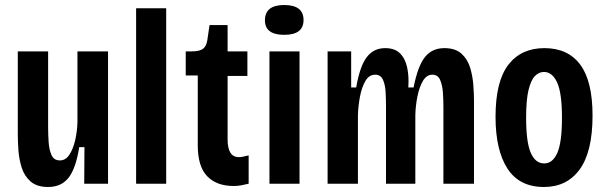

<svg xmlns="http://www.w3.org/2000/svg" viewBox="-20 -733 2419 766"><path d="M172 13Q127 13 102 -9Q77 -31 66.5 -64.5Q56 -98 53.5 -133.5Q51 -169 51 -196V-528H172V-224Q172 -197 174 -166.5Q176 -136 185.5 -114.5Q195 -93 219 -93Q242 -93 257 -116Q272 -139 280 -174Q288 -209 289 -246V-528H411V0H316L317 -146H296Q283 -62 254 -24.5Q225 13 172 13Z M523 0V-700H643V0Z M912 9Q844 9 806.5 -30Q769 -69 769 -153V-432H721V-528H744Q776 -528 789.5 -538Q803 -548 807 -572L816 -633H888V-528H967V-430H888V-177Q888 -106 933 -106Q940 -106 949.5 -108Q959 -110 972 -113V0Q955 4 941.5 6.5Q928 9 912 9Z M1055 0V-528H1175V0ZM1114 -594Q1037 -594 1037 -652Q1037 -713 1114 -713Q1191 -713 1191 -653Q1191 -594 1114 -594Z M1287 0V-528H1381V-384H1401Q1416 -470 1443.5 -505.5Q1471 -541 1517 -541Q1555 -541 1576 -520Q1597 -499 1604.5 -463.5Q1612 -428 1609 -384H1630Q1647 -470 1675.5 -505.5Q1704 -541 1753 -541Q1797 -541 1821.5 -518.5Q1846 -496 1856 -462Q1866 -428 1868.5 -392.5Q1871 -357 1871 -331V0H1749V-308Q1749 -335 1747 -364Q1745 -393 1736 -414Q1727 -435 1705 -435Q1682 -435 1667.5 -410.5Q1653 -386 1645.5 -349Q1638 -312 1637 -274V0H1520V-308Q1520 -335 1518.5 -364.5Q1517 -394 1508 -414.5Q1499 -435 1477 -435Q1452 -435 1437.5 -409.5Q1423 -384 1416 -347Q1409 -310 1408 -273V0Z M2150 13Q2052 13 2004.5 -60.5Q1957 -134 1957 -267Q1957 -408 2008 -474.5Q2059 -541 2152 -541Q2246 -541 2295 -475Q2344 -409 2344 -272Q2344 -128 2293 -57.5Q2242 13 2150 13ZM2151 -81Q2185 -81 2203.5 -123Q2222 -165 2222 -263Q2222 -363 2202.5 -404.5Q2183 -446 2150 -446Q2130 -446 2114 -429.5Q2098 -413 2088.5 -373.5Q2079 -334 2079 -263Q2079 -166 2097.5 -123.5Q2116 -81 2151 -81Z"/></svg>

Font: Bricolage Grotesque 10pt Condensed SemiBold
Style: Regular
Weight: 600
Width: 3
Designer: Mathieu Triay
Foundry: Atelier Triay
Version: Version 1.000; ttfautohint (v1.8.4.7-5d5b);gftools[0.9.32]